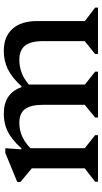

<svg xmlns="http://www.w3.org/2000/svg" viewBox="218 -755 537 1013"><g transform="rotate(-90 486.5 -248.5)"><path d="M34 0V-15L105 -70V-349L33 -409V-426L186 -489H211L205 -404H210Q257 -455 298.5 -476Q340 -497 393 -497Q500 -497 533 -404H538Q584 -454 627.5 -475.5Q671 -497 724 -497Q800 -497 841 -451Q882 -405 882 -320V-69L953 -15V0H708V-15L776 -70V-290Q776 -355 752 -385Q728 -415 677 -415Q605 -415 547 -365V-69L615 -15V0H373V-15L440 -70V-290Q440 -355 417.5 -385Q395 -415 345 -415Q270 -415 211 -356V-70L280 -15V0Z"/></g></svg>

Font: Platypi
Style: Regular
Weight: 400
Designer: David Sargent
Foundry: Bolt Cutter Type
Version: Version 1.200; ttfautohint (v1.8.4.7-5d5b)